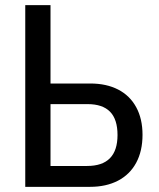

<svg xmlns="http://www.w3.org/2000/svg" viewBox="-20 -725 616 745"><path d="M78 0V-705H176V-401H330Q393 -401 438.5 -377.5Q484 -354 508.5 -309Q533 -264 533 -202Q533 -139 508.5 -93.5Q484 -48 438 -24Q392 0 329 0ZM176 -81H318Q377 -81 406.5 -111Q436 -141 436 -201Q436 -262 407 -291.5Q378 -321 320 -321H176Z"/></svg>

Font: Nunito Sans 10pt Condensed SemiBold
Style: Regular
Weight: 600
Width: 3
Designer: Vernon Adams
Foundry: Vernon Adams
Version: Version 3.101;gftools[0.9.27]